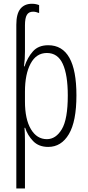

<svg xmlns="http://www.w3.org/2000/svg" viewBox="-20 -786 478 1040"><path d="M153.3 -765.6Q165 -765.6 175 -763.4Q185.1 -761.2 191.9 -758.3V-715.3Q174.3 -722.7 159.2 -722.7Q135.7 -722.7 125.5 -705.3Q115.2 -688 115.2 -648.9V-506.8Q115.2 -485.4 114 -466.3Q112.8 -447.3 109.9 -426.3H112.8Q128.9 -474.6 158.4 -507.8Q188 -541 241.2 -541Q394 -541 394 -269.5Q394 -128.4 353 -59.3Q312 9.8 241.2 9.8Q189.5 9.8 159.2 -22Q128.9 -53.7 116.2 -93.8H112.8Q113.8 -80.6 114.5 -62Q115.2 -43.5 115.2 -22.9V234.9H68.4V-651.9Q68.4 -711.4 90.6 -738.5Q112.8 -765.6 153.3 -765.6ZM233.9 -499Q176.8 -499 146 -441.9Q115.2 -384.8 115.2 -289.6V-236.3Q115.2 -140.1 147.5 -86.2Q179.7 -32.2 233.9 -32.2Q282.7 -32.2 314.9 -86.2Q347.2 -140.1 347.2 -269Q347.2 -380.4 320.1 -439.7Q293 -499 233.9 -499Z"/></svg>

Font: Open Sans Condensed Light
Style: Regular
Weight: 300
Width: 3
Designer: Monotype Design Team
Foundry: Monotype Imaging Inc.
Version: Version 3.003; ttfautohint (v1.8.4)